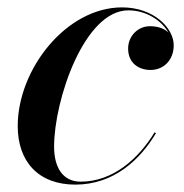

<svg xmlns="http://www.w3.org/2000/svg" viewBox="-20 -490 498 520"><path d="M402.5 -129.5 398.5 -131.5C355.5 -60.5 286 2 198.5 2C150 2 126.5 -36.5 126.5 -93C126.5 -218.5 208 -462 327.5 -462C376 -462 417.5 -434.5 436 -402C424 -414 405 -419 386 -419C353.5 -419 327 -392.5 327 -358.5C327 -318.5 356.5 -300.5 387.5 -300.5C423 -300.5 450.5 -327 450.5 -367.5C450.5 -414 396.5 -470 310.5 -470C159.5 -470 28 -302.5 28 -148.5C28 -52.5 84 10 184 10C287.5 10 359 -56.5 402.5 -129.5Z"/></svg>

Font: Bodoni* 36pt Medium
Style: Italic
Weight: 500
Italic angle: -13°
Version: Version 2.3